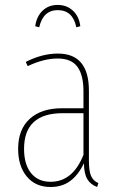

<svg xmlns="http://www.w3.org/2000/svg" viewBox="-20 -745 474 775"><path d="M212.9 -704.1Q154.3 -704.1 138.2 -634.8L122.1 -639.2Q127.9 -679.2 152.1 -702.1Q176.3 -725.1 212.9 -725.1Q249.5 -725.1 274.4 -701.9Q299.3 -678.7 304.2 -639.2L288.1 -634.8Q273.9 -704.1 212.9 -704.1ZM338.9 -96.2Q338.9 -55.2 347.4 -35.2Q356 -15.1 377 -5.9L372.1 9.8Q344.7 -0.5 332 -22.5Q319.3 -44.4 318.8 -85.9Q295.4 -37.6 262.7 -13.9Q230 9.8 184.1 9.8Q123 9.8 88.1 -32.5Q53.2 -74.7 53.2 -144Q53.2 -222.7 100.1 -265.4Q147 -308.1 231 -308.1H316.9V-377Q316.9 -441.9 292.5 -475.3Q268.1 -508.8 212.9 -508.8Q156.2 -508.8 91.8 -478L84 -495.1Q149.9 -528.8 213.9 -528.8Q338.9 -528.8 338.9 -378.9ZM184.1 -11.2Q273.9 -11.2 316.9 -120.1V-288.1H232.9Q77.1 -288.1 77.1 -144Q77.1 -81.1 105.5 -46.1Q133.8 -11.2 184.1 -11.2Z"/></svg>

Font: Fira Sans Compressed Thin
Style: Regular
Weight: 100
Width: 1
Designer: Carrois Corporate & Edenspiekermann AG
Foundry: Carrois Corporate GbR & Edenspiekermann AG
Version: Version 4.203;PS 004.203;hotconv 1.0.88;makeotf.lib2.5.64775